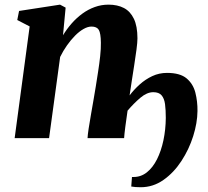

<svg xmlns="http://www.w3.org/2000/svg" viewBox="-20 -580 874 806"><path d="M244.5 -432Q260.5 -458.5 281 -481.8Q301.5 -505 325.8 -522.8Q350 -540.5 377.8 -550.5Q405.5 -560.5 435.5 -560.5Q473 -560.5 500 -546.5Q527 -532.5 542 -501.2Q557 -470 557 -419Q557 -402.5 553 -372Q549 -341.5 543.5 -306.8Q538 -272 533.5 -242.5L524 -179.5Q542.5 -204 566.5 -225.5Q590.5 -247 619.2 -260.5Q648 -274 681 -274Q736 -274 763.5 -250.8Q791 -227.5 800.2 -190.8Q809.5 -154 809 -114Q808.5 -64 791 -8.5Q773.5 47 741.5 96Q709.5 145 666 175.5Q622.5 206 570.5 206Q558 206 548.5 205.2Q539 204.5 531 203L534 163Q536 163 537.5 163Q539 163 541 163Q572 163 596.8 143.2Q621.5 123.5 639 88.8Q656.5 54 666 9.2Q675.5 -35.5 676 -85Q676 -118.5 672.8 -142.8Q669.5 -167 658.2 -180Q647 -193 623.5 -193Q597 -193 569.5 -169.8Q542 -146.5 515.5 -115.5Q510.5 -81 506.2 -48.8Q502 -16.5 501 0H347.5Q348 -12.5 352 -39.5Q356 -66.5 362 -99.8Q368 -133 373.2 -164.2Q378.5 -195.5 382 -216.5Q386.5 -246 391.8 -279Q397 -312 400.5 -344Q404 -376 403.5 -401Q403 -440.5 394.8 -454.5Q386.5 -468.5 364 -468.5Q348.5 -468.5 330.5 -458.2Q312.5 -448 294.8 -430Q277 -412 261 -389.2Q245 -366.5 232.5 -341L186 0H41.5L104.5 -469L52.5 -496L60 -534L232 -560.5L255.5 -548Z"/></svg>

Font: Merriweather 36pt ExtraBold
Style: Italic
Weight: 800
Italic angle: -7.8°
Version: Version 2.101